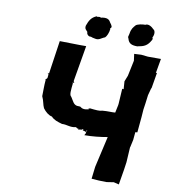

<svg xmlns="http://www.w3.org/2000/svg" viewBox="-94 -963 927 1043"><g transform="rotate(10 369.5 -441.0)"><path d="M139 -492C144 -490 145 -489 142 -490C139 -459 140 -421 139 -400C151 -375 151 -355 160 -337C173 -319 192 -303 210 -300C226 -283 244 -278 271 -270C298 -272 317 -258 349 -266C354 -263 356 -259 366 -259C358 -259 368 -254 364 -254C374 -258 370 -258 382 -257C378 -252 377 -262 391 -261C390 -253 382 -249 388 -255C388 -255 402 -253 407 -249C406 -251 410 -264 412 -260L406 -246H409L401 -231C445 -231 489 -236 528 -243L489 -72L481 -5L522 -2L564 -1L603 -7L632 0L646 -84L652 -126L657 -209L658 -211L667 -252L671 -295L682 -296L690 -382L693 -424L698 -458L704 -505L715 -546L716 -544L731 -633L725 -631L739 -711H667L630 -715L591 -713L596 -676L578 -590L565 -557L568 -514L560 -515L555 -433L554 -424L545 -381C526 -379 506 -382 474 -379C461 -374 439 -376 405 -380C406 -379 408 -381 397 -376L402 -374C377 -367 364 -370 352 -380C345 -380 337 -381 334 -381C314 -385 309 -403 295 -424C283 -432 287 -459 291 -498L286 -500L298 -502L293 -510C304 -576 316 -643 327 -709H290L181 -711L154 -527L146 -530L152 -522L150 -503C148 -497 142 -495 139 -492ZM365 -758C389 -751 400 -767 420 -774C428 -781 438 -802 440 -824C439 -825 439 -826 438 -827C451 -833 443 -845 432 -859C425 -874 411 -883 377 -875C378 -883 353 -872 356 -879C326 -867 316 -847 306 -819C302 -800 312 -796 320 -786C318 -774 331 -761 343 -764C350 -761 357 -759 365 -758ZM602 -756 603 -757C623 -761 648 -763 667 -793C669 -797 681 -810 673 -817C687 -844 676 -861 671 -862C661 -873 640 -889 623 -879C608 -880 579 -874 572 -867C561 -854 551 -845 547 -817C545 -802 539 -801 546 -789C553 -762 571 -756 602 -756Z"/></g></svg>

Font: Asimov Print
Style: DIt
Weight: 250
Width: 0
Designer: Google
Version: Version 2.000980: 2014